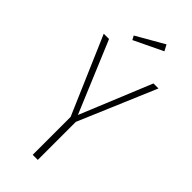

<svg xmlns="http://www.w3.org/2000/svg" viewBox="-274 -916 964 964"><g transform="rotate(45 208.5 -433.5)"><path d="M274.9 -867.2 292 -835 138.2 -761.2 127 -782.2ZM402.8 -682.1 228 -270V0H191.9V-269L14.2 -682.1H51.8L210.9 -301.8L367.2 -682.1Z"/></g></svg>

Font: Fira Sans Compressed UltraLight
Style: Regular
Weight: 200
Width: 1
Designer: Carrois Corporate & Edenspiekermann AG
Foundry: Carrois Corporate GbR & Edenspiekermann AG
Version: Version 4.203;PS 004.203;hotconv 1.0.88;makeotf.lib2.5.64775